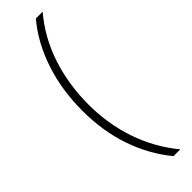

<svg xmlns="http://www.w3.org/2000/svg" viewBox="-298 -708 860 860"><g transform="rotate(-45 132.0 -278.0)"><path d="M42 -274Q42 -405 79.5 -518Q117 -631 187 -714H230Q154 -624 117.5 -511.5Q81 -399 81 -275Q81 -152 118.5 -42Q156 68 230 158H187Q117 73 79.5 -36Q42 -145 42 -274Z"/></g></svg>

Font: Noto Sans Khmer Condensed ExtraLight
Style: Regular
Weight: 200
Width: 3
Designer: Danh Hong and the Monotype Design Team
Foundry: Monotype Imaging Inc.
Version: Version 2.004; ttfautohint (v1.8.4.7-5d5b)